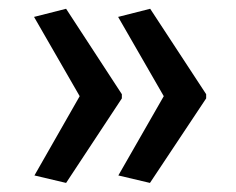

<svg xmlns="http://www.w3.org/2000/svg" viewBox="-20 -459 524 427"><path d="M313.5 -52.2 243.2 -68.8 344.2 -245.1 242.7 -421.4 314 -439.5 438.5 -249.5V-240.2ZM127 -52.2 56.6 -68.8 157.2 -245.1 55.7 -421.4 127 -439.5 251 -249.5V-240.2Z"/></svg>

Font: Shanti
Style: Regular
Weight: 400
Designer: Vernon Adams
Foundry: Vernon Adams
Version: Version 1.100; ttfautohint (v1.8.4)